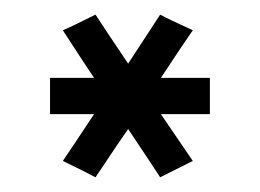

<svg xmlns="http://www.w3.org/2000/svg" viewBox="-20 -693 357 264"><path d="M109.4 -585.9Q98.6 -601.6 66.4 -651.4Q78.1 -656.2 111.3 -672.9Q122.1 -656.2 156.2 -605.5Q167 -622.1 200.2 -672.9Q210.9 -667 245.1 -651.4Q233.4 -634.8 201.2 -585.9Q217.8 -585.9 268.6 -585.9Q268.6 -573.2 268.6 -536.1Q252 -536.1 201.2 -536.1Q211.9 -520.5 245.1 -471.7Q233.4 -465.8 200.2 -449.2Q189.5 -465.8 156.2 -515.6Q144.5 -499 111.3 -449.2Q100.6 -455.1 66.4 -471.7Q77.1 -487.3 109.4 -536.1Q94.7 -536.1 48.8 -536.1Q48.8 -548.8 48.8 -585.9Q64.5 -585.9 109.4 -585.9Z"/></svg>

Font: ZAANS 2018
Style: Regular
Weight: 400
Designer: Counter Creatives
Version: Version 1.0 - 24-01-18